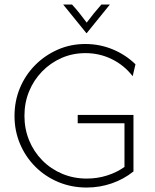

<svg xmlns="http://www.w3.org/2000/svg" viewBox="-20 -832 693 861"><path d="M368.8 9Q300.7 9 241.7 -15.6Q182.6 -40.3 138.5 -84.4Q94.4 -128.5 69.8 -186.8Q45.1 -245.1 45.1 -311.8Q45.1 -379.2 69.4 -437.5Q93.8 -495.8 137.5 -539.9Q181.2 -584 238.9 -609.4Q296.5 -634.7 362.5 -634.7Q427.1 -634.7 485.1 -610.8Q543.1 -586.8 587.5 -543.8L575 -490.3Q536.8 -539.6 481.6 -566.7Q426.4 -593.8 363.2 -593.8Q305.6 -593.8 255.9 -571.9Q206.2 -550 168.8 -511.5Q131.2 -472.9 110.4 -422.2Q89.6 -371.5 89.6 -312.5Q89.6 -254.2 110.4 -203.1Q131.2 -152.1 169.4 -113.2Q207.6 -74.3 258.7 -52.8Q309.7 -31.2 369.4 -31.2Q416 -31.2 459.4 -44.8Q502.8 -58.3 538.2 -83.3V-279.2H328.5V-316.7H578.5V-63.2Q535.4 -28.5 481.2 -9.7Q427.1 9 368.8 9ZM367.4 -683.3 263.2 -811.8H302.8Q320.8 -792.4 336.8 -772.2Q352.8 -752.1 368.8 -730.6Q384.7 -752.1 401 -772.2Q417.4 -792.4 434.7 -811.8H472.9L368.8 -683.3Z"/></svg>

Font: Afacad Flux ExtraLight
Style: Regular
Weight: 250
Designer: Kristian Moeller
Foundry: Dicotype
Version: Version 1.100